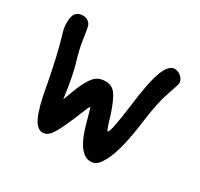

<svg xmlns="http://www.w3.org/2000/svg" viewBox="-108 -607 761 732"><g transform="rotate(30 272.5 -241.0)"><path d="M35.2 -463.9Q45.9 -474.6 64.5 -474.6Q80.1 -474.6 89.8 -465.8Q97.7 -459 100.6 -448.7Q103.5 -438.5 110.4 -390.6Q115.2 -355.5 131.8 -300.8Q142.6 -262.7 151.4 -206.1L158.2 -160.2L168.9 -188.5Q197.3 -268.6 224.6 -289.1Q239.3 -300.8 264.6 -300.8Q292 -300.8 308.1 -279.8Q324.2 -258.8 343.8 -201.2Q361.3 -139.6 366.2 -138.7Q376 -138.7 392.6 -264.6Q406.2 -377 424.3 -425.3Q442.4 -473.6 468.8 -473.6Q473.6 -473.6 476.6 -472.7Q490.2 -469.7 500.5 -459Q510.7 -448.2 510.7 -434.6Q510.7 -433.6 510.3 -431.6Q509.8 -429.7 509.8 -428.7Q508.8 -423.8 491.2 -372.1Q475.6 -326.2 464.8 -244.1Q447.3 -105.5 417 -48.8Q406.2 -29.3 398.4 -21Q390.6 -12.7 379.9 -8.8Q372.1 -6.8 366.2 -6.8Q310.5 -6.8 278.3 -131.8Q263.7 -186.5 261.7 -186.5Q258.8 -186.5 245.6 -152.8Q232.4 -119.1 213.4 -78.1Q194.3 -37.1 180.7 -23.4Q168.9 -11.7 154.3 -10.7Q127.9 -10.7 110.4 -48.3Q92.8 -85.9 78.1 -169.9Q54.7 -296.9 29.3 -379.9Q23.4 -399.4 23.4 -419.9Q23.4 -452.1 35.2 -463.9Z"/></g></svg>

Font: sage sans
Style: Regular
Weight: 400
Version: Version 001.032